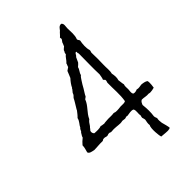

<svg xmlns="http://www.w3.org/2000/svg" viewBox="-212 -643 925 925"><g transform="rotate(-45 250.0 -181.0)"><path d="M475 -12C475 -12 481 -45 476 -56C467 -62 455 -64 443 -65C434 -64 421 -60 411 -64C404 -61 395 -58 386 -61C378 -69 383 -82 383 -94C383 -104 381 -116 385 -125C382 -135 382 -148 380 -158C385 -171 383 -189 380 -203C385 -220 381 -241 382 -262C383 -289 383 -317 382 -343C382 -348 386 -351 385 -359C379 -376 381 -405 385 -423C384 -430 378 -431 378 -439C387 -460 383 -487 383 -508C383 -521 389 -537 377 -545C361 -545 357 -534 350 -526C341 -519 335 -509 326 -502C326 -495 329 -495 326 -489C324 -485 321 -483 318 -478C316 -473 314 -465 312 -463C311 -462 312 -461 311 -459C306 -454 300 -451 296 -445C295 -444 296 -442 295 -441C292 -436 289 -433 290 -426C278 -417 272 -402 260 -392C259 -385 255 -381 254 -374L238 -363C234 -351 228 -340 224 -329C213 -317 203 -304 196 -289C192 -288 193 -282 189 -280L181 -270C179 -261 173 -256 167 -250C160 -235 150 -221 142 -207C139 -203 138 -200 136 -196C128 -186 121 -176 112 -168C108 -149 95 -141 88 -125C81 -122 82 -110 74 -106C71 -98 65 -94 63 -84C53 -76 44 -68 36 -58C36 -42 31 -32 28 -18C32 -6 47 -5 60 -2C80 -2 97 -5 118 -4C124 -4 125 -10 132 -9C141 -10 144 -6 151 -6C158 -5 160 -10 167 -9C174 -10 175 -5 181 -6C204 -9 223 -4 241 -4C246 -4 250 -5 255 -6C261 -6 266 -4 271 -4C276 -4 280 -7 285 -7C285 -7 289 -5 292 -6C304 -7 317 -12 331 -7C340 3 332 24 336 37C335 42 333 46 333 51C334 57 337 61 337 69C335 80 332 90 334 102C324 116 331 175 334 180C349 181 378 185 383 182C388 183 389 180 393 179C394 175 385 142 383 135C382 124 380 114 383 103C381 98 379 94 378 87C382 60 381 37 378 9C382 0 385 -9 394 -12C410 -12 421 -7 438 -9C448 -4 475 -12 475 -12ZM329 -212 337 -203C338 -195 335 -192 334 -187C333 -144 338 -104 331 -64C322 -59 311 -61 300 -61C288 -60 276 -58 265 -59C259 -59 256 -62 251 -62C240 -60 227 -61 214 -61C203 -60 191 -60 183 -58C177 -60 169 -59 164 -62C151 -57 133 -58 118 -59C109 -65 108 -82 118 -87C120 -93 125 -95 128 -100C134 -109 139 -118 148 -124C162 -156 190 -173 202 -206C206 -208 209 -211 213 -214C218 -226 227 -237 233 -248C240 -260 246 -272 254 -283C259 -290 263 -298 270 -303C273 -318 284 -325 287 -340C293 -344 298 -350 303 -355L315 -381C322 -384 325 -400 331 -398C337 -400 333 -392 334 -389C336 -387 336 -383 336 -379C336 -329 334 -287 336 -242C334 -232 333 -220 329 -212Z"/></g></svg>

Font: FuturaRener
Style: Light
Weight: 300
Designer: BSozoo
Foundry: BSozoo
Version: Version 1.0